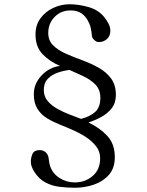

<svg xmlns="http://www.w3.org/2000/svg" viewBox="-20 -812 690 903"><path d="M452 -352Q452 -391 428 -415Q404 -439 370 -454.5Q336 -470 307 -483Q280 -480 252 -470.5Q224 -461 205 -441.5Q186 -422 186 -389Q186 -358 204.5 -336.5Q223 -315 251 -299.5Q279 -284 308.5 -273Q338 -262 361 -253Q402 -263 427 -285Q452 -307 452 -352ZM525 -365Q525 -328 505.5 -303Q486 -278 456.5 -262Q427 -246 396 -236Q449 -211 484.5 -173Q520 -135 520 -73Q520 -21 492 10.5Q464 42 421 56.5Q378 71 333 71Q295 71 259 66.5Q223 62 192.5 45.5Q162 29 140 -6Q134 -16 129.5 -27.5Q125 -39 125 -50Q125 -71 133 -88.5Q141 -106 166 -106Q183 -106 194 -96.5Q205 -87 208 -72Q210 -62 211 -52.5Q212 -43 215 -33Q227 4 260 25Q293 46 331 46Q381 46 416 15.5Q451 -15 451 -67Q451 -100 431.5 -124.5Q412 -149 386 -166Q373 -175 358 -183Q343 -191 328 -198Q297 -212 264 -225Q231 -238 202.5 -255Q174 -272 156.5 -299.5Q139 -327 139 -369Q139 -403 156 -431.5Q173 -460 201 -479Q229 -498 262 -502Q213 -523 180 -557.5Q147 -592 147 -650Q147 -694 170 -725.5Q193 -757 230 -774.5Q267 -792 308 -792Q349 -792 395.5 -779Q442 -766 469 -733Q480 -720 489.5 -702.5Q499 -685 499 -667Q499 -643 483 -628.5Q467 -614 444 -614Q435 -614 426 -621.5Q417 -629 414 -636Q412 -642 411.5 -649.5Q411 -657 410 -663Q405 -704 380.5 -733.5Q356 -763 312 -763Q267 -763 237 -732.5Q207 -702 207 -657Q207 -621 230 -598.5Q253 -576 289 -560Q325 -544 366 -529Q407 -514 443 -494Q479 -474 502 -443.5Q525 -413 525 -365Z"/></svg>

Font: Kaisei Decol
Style: Regular
Weight: 400
Designer: Font-Kai, 金井和夫
Foundry: KAZUO KANAI
Version: Version 5.003